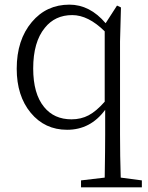

<svg xmlns="http://www.w3.org/2000/svg" viewBox="-20 -545 638 827"><path d="M329 262V232L431 220Q433 96 433 34V-72Q370 14 269 14Q173 14 112.5 -59Q52 -132 52 -249Q52 -373 117 -450Q180 -525 279 -525Q367 -525 435 -445L484 -521L501 -513L497 -366V34Q497 127 500 220L591 232V262ZM288 -31Q329 -31 362 -48.5Q395 -66 431 -107V-410Q360 -480 291 -480Q217 -480 173 -425Q123 -364 123 -250Q123 -141 170 -84Q213 -31 288 -31Z"/></svg>

Font: GenRyuMin TW L
Style: Regular
Weight: 300
Version: Version 1.501;PS 1;hotconv 16.6.51;makeotf.lib2.5.65220